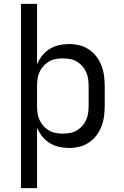

<svg xmlns="http://www.w3.org/2000/svg" viewBox="-20 -755 640 990"><path d="M88 215V-735H171V-423Q181 -447 197.5 -468Q214 -489 236 -502.5Q258 -516 283.5 -522Q309 -528 336 -528Q363 -528 389.5 -521.5Q416 -515 438.5 -500Q461 -485 477.5 -463Q494 -441 503.5 -416Q513 -391 516.5 -364Q520 -337 520 -310V-210Q520 -183 516.5 -156Q513 -129 503.5 -104Q494 -79 477.5 -57Q461 -35 438.5 -20Q416 -5 389.5 1.5Q363 8 336 8Q309 8 283.5 2Q258 -4 236 -17.5Q214 -31 197.5 -52Q181 -73 171 -97V215ZM304 -66Q323 -66 341.5 -69.5Q360 -73 376 -82.5Q392 -92 404.5 -106Q417 -120 424.5 -137Q432 -154 434.5 -172.5Q437 -191 437 -210V-310Q437 -329 434.5 -347.5Q432 -366 424.5 -383Q417 -400 404.5 -414Q392 -428 376 -437.5Q360 -447 341.5 -450.5Q323 -454 304 -454Q285 -454 266.5 -450.5Q248 -447 232 -437.5Q216 -428 203.5 -414Q191 -400 183.5 -383Q176 -366 173.5 -347.5Q171 -329 171 -310V-210Q171 -191 173.5 -172.5Q176 -154 183.5 -137Q191 -120 203.5 -106Q216 -92 232 -82.5Q248 -73 266.5 -69.5Q285 -66 304 -66Z"/></svg>

Font: R Plex Mono
Style: Regular
Weight: 400
Monospace: yes
Designer: Belleve Invis
Foundry: Belleve Invis
Version: Version 31.8.0